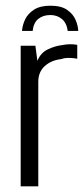

<svg xmlns="http://www.w3.org/2000/svg" viewBox="-20 -656 296 676"><path d="M157.5 -635.9Q195.8 -635.9 216.8 -621Q237.8 -606 246.3 -585.7Q254.8 -565.3 255.5 -547.2H218.4Q214.8 -575.1 197.9 -589.1Q181 -603.1 157.2 -603.1Q131.9 -603.1 115 -589.6Q98.1 -576.1 95 -547.2H57.5Q59 -567.9 68.7 -588.1Q78.5 -608.3 100 -622.1Q121.4 -635.9 157.5 -635.9ZM52.8 0V-495H104.6L111.6 -441.7Q122.9 -469.7 147.8 -481.9Q172.8 -494.1 198.1 -497.1Q226.2 -502.9 252 -498.1V-448.9Q247.7 -450.3 238 -451.3Q228.3 -452.2 216.7 -452Q205.2 -451.8 195.5 -447.9Q160.7 -444.1 137.7 -423.4Q114.8 -402.7 114.8 -368V0Z"/></svg>

Font: Alumni Sans Thin
Style: Regular
Weight: 100
Designer: Robert E. Leuschke
Foundry: Robert E. Leuschke
Version: Version 1.018